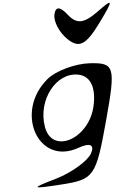

<svg xmlns="http://www.w3.org/2000/svg" viewBox="-81 -1161 998 1498"><g transform="rotate(-5 418.5 -411.5)"><path d="M303 -556C19 -322 170 116 494 1C589 -33 625 -13 589 53C558 109 423 190 301 225C93 285 98 290 339 274C595 257 613 234 728 -190C841 -605 835 -637 641 -649C527 -656 372 -613 303 -556ZM249 -185C213 -397 373 -603 545 -568C637 -549 672 -459 642 -318C588 -62 287 40 249 -185ZM399 -1050C388 -996 426 -907 485 -851C568 -772 624 -794 741 -953C870 -1129 869 -1142 738 -1046C623 -962 566 -961 503 -1041C447 -1112 413 -1115 399 -1050Z"/></g></svg>

Font: Venom Sans
Style: Obl
Weight: 400
Version: Version 1.001